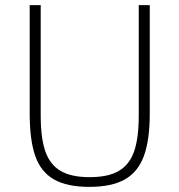

<svg xmlns="http://www.w3.org/2000/svg" viewBox="-20 -718 701 750"><path d="M96 -275V-698H139V-267Q139 -179 157 -127Q175 -75 216.5 -50.5Q258 -26 330 -26Q403 -26 444.5 -50.5Q486 -75 504 -127Q522 -179 522 -267V-698H565V-275Q565 -171 542 -108.5Q519 -46 467.5 -17Q416 12 329 12Q242 12 191 -17Q140 -46 118 -108Q96 -170 96 -275Z"/></svg>

Font: Anuphan ExtraLight
Style: Regular
Weight: 200
Designer: Cadson Demak
Version: Version 3.001